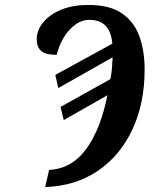

<svg xmlns="http://www.w3.org/2000/svg" viewBox="-20 -744 613 774"><path d="M178 -59Q270 -64 328 -144Q386 -224 413 -360L237 -260L224 -313L425 -425Q430 -450 431.5 -471Q433 -492 434 -513L215 -389L203 -442L433 -568Q424 -664 341 -664Q308 -664 280.5 -642.5Q253 -621 234.5 -588.5Q216 -556 209 -523Q163 -523 145.5 -539Q128 -555 128 -586Q128 -621 153 -652.5Q178 -684 224.5 -704Q271 -724 337 -724Q422 -724 471 -690.5Q520 -657 541.5 -598.5Q563 -540 563 -464Q563 -327 513.5 -221.5Q464 -116 374 -55Q284 6 162 10Z"/></svg>

Font: Noto Serif ExtraCondensed
Style: Bold Italic
Weight: 700
Width: 2
Italic angle: -12°
Designer: Monotype Design Team
Foundry: Monotype Imaging Inc.
Version: Version 2.013; ttfautohint (v1.8.4.7-5d5b)